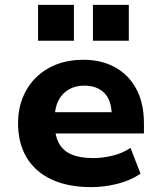

<svg xmlns="http://www.w3.org/2000/svg" viewBox="-20 -756 662 787"><path d="M355 11Q257 11 190 -21Q123 -53 88.5 -111.5Q54 -170 54 -251Q54 -325 86.5 -384Q119 -443 179.5 -477Q240 -511 322 -511Q396 -511 452 -480Q508 -449 539 -391Q570 -333 570 -251V-209H182V-296H451L438 -281Q438 -344 408 -374.5Q378 -405 325 -405Q289 -405 261.5 -389Q234 -373 219 -343Q204 -313 204 -269V-254Q204 -202 221 -170Q238 -138 273 -123Q308 -108 362 -108Q400 -108 441.5 -118Q483 -128 515 -150L556 -44Q515 -16 461 -2.5Q407 11 355 11ZM361 -589V-736H508V-589ZM136 -589V-736H283V-589Z"/></svg>

Font: Nunito Sans 8pt ExtraBold
Style: Regular
Weight: 800
Version: Version 3.101;gftools[0.9.27]